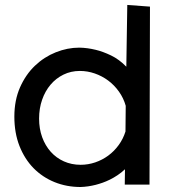

<svg xmlns="http://www.w3.org/2000/svg" viewBox="-20 -727 701 777"><path d="M586.9 -700.2 585 20H484.9L485.8 -42Q471.2 -28.3 455.8 -18.1Q440.4 -7.8 425 -0.2Q409.7 7.3 395 12.5Q380.4 17.6 367.2 21Q336.4 28.8 306.2 29.8Q249.5 29.8 200.7 10Q151.9 -9.8 115.7 -46.6Q79.6 -83.5 58.8 -136.2Q38.1 -189 38.1 -254.9Q38.1 -321.3 61 -373.3Q84 -425.3 121.3 -460.9Q158.7 -496.6 205.8 -515.4Q252.9 -534.2 300.8 -534.2Q333.5 -533.7 367.2 -525.4Q396 -518.6 429.2 -502.7Q462.4 -486.8 491.2 -457L495.1 -707ZM306.2 -60.1Q336.4 -60.1 365.2 -69.8Q394 -79.6 418.2 -97.4Q442.4 -115.2 460.4 -140.1Q478.5 -165 487.8 -194.8L488.8 -298.8Q480 -330.1 461.4 -356.2Q442.9 -382.3 418 -400.9Q393.1 -419.4 363.5 -429.7Q334 -439.9 303.2 -439.9Q267.1 -439.9 236.8 -425Q206.5 -410.2 184.6 -384.3Q162.6 -358.4 150.4 -323.2Q138.2 -288.1 138.2 -247.1Q138.2 -206.1 150.6 -171.9Q163.1 -137.7 185.3 -112.8Q207.5 -87.9 238.5 -74Q269.5 -60.1 306.2 -60.1Z"/></svg>

Font: McLaren
Style: Regular
Weight: 400
Designer: Astigmatic (AOETI)
Foundry: Astigmatic (AOETI)
Version: Version 1.000